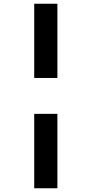

<svg xmlns="http://www.w3.org/2000/svg" viewBox="-20 -778 491 1027"><path d="M163 -758H287V-361H163ZM163 -169H287V229H163Z"/></svg>

Font: Noto Sans Condensed ExtraBold
Style: Regular
Weight: 800
Width: 3
Designer: Monotype Design Team
Foundry: Monotype Imaging Inc.
Version: Version 2.013; ttfautohint (v1.8.4.7-5d5b)